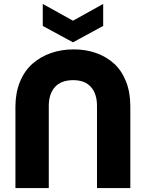

<svg xmlns="http://www.w3.org/2000/svg" viewBox="-20 -964 747 984"><path d="M59.1 -419.9Q59.6 -489.7 82.5 -545.4Q105.5 -601.1 146 -637Q186.5 -672.9 240.5 -691.9Q294.4 -710.9 357.9 -710.9Q419.4 -710.9 471.7 -692.6Q523.9 -674.3 563.5 -638.9Q603 -603.5 625.5 -547.4Q647.9 -491.2 647.9 -419.9V0H477.1V-420.9Q477.1 -483.4 446 -518.3Q415 -553.2 355 -553.2Q293.9 -553.2 262 -518.3Q230 -483.4 230 -420.9V0H59.1ZM199.2 -831.1V-943.8L354 -857.9L508.8 -943.8V-831.1L354 -747.1Z"/></svg>

Font: Biathlonist
Style: Bold
Weight: 700
Designer: Go4gold
Foundry: Go4gold
Version: Version 3.010;FEAKit 1.0